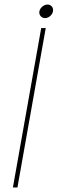

<svg xmlns="http://www.w3.org/2000/svg" viewBox="-20 -828 254 848"><path d="M37 0H57L182 -704H162ZM179 -748C195 -748 211 -762 214 -778C217 -794 206 -808 190 -808C174 -808 157 -794 154 -778C151 -762 163 -748 179 -748Z"/></svg>

Font: Poppins Devanagari Thin
Style: Italic
Weight: 100
Italic angle: -10°
Designer: Ninad Kale (Devanagari), Jonny Pinhorn (Latin)
Foundry: Indian Type Foundry
Version: 4.005